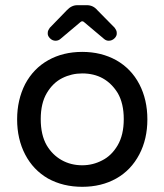

<svg xmlns="http://www.w3.org/2000/svg" viewBox="-20 -738 634 740"><path d="M194 -581Q182 -581 172.5 -590.5Q163 -600 164 -611Q164 -617 166.5 -622Q169 -627 172 -631L238 -699Q256 -718 278 -718H315Q339 -718 355 -699L422 -631Q425 -627 427.5 -622Q430 -617 430 -611Q431 -600 421.5 -590.5Q412 -581 399 -581Q389 -581 381 -588L305 -652Q297 -660 289 -652L213 -588Q205 -581 194 -581ZM297 -18Q223 -18 165 -50Q108 -83 77 -142.5Q46 -202 46 -278Q46 -353 77 -414Q109 -474 166 -506Q223 -538 297 -538Q370 -538 428 -506Q486 -473 517 -413.5Q548 -354 548 -278Q548 -202 517 -143Q485 -82 428 -50Q371 -18 297 -18ZM297 -101Q338 -101 374 -120Q410 -138 433.5 -178Q457 -218 457 -279Q457 -339 434 -379Q387 -455 297 -455Q256 -455 220 -437Q184 -419 160.5 -379.5Q137 -340 137 -279Q137 -218 160 -178Q182 -141 217.5 -121Q253 -101 297 -101Z"/></svg>

Font: Huninn
Style: Regular
Weight: 400
Designer: justfont
Foundry: justfont
Version: Version 1.003